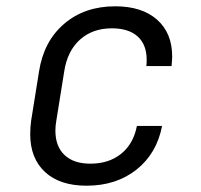

<svg xmlns="http://www.w3.org/2000/svg" viewBox="-20 -580 640 610"><path d="M76 -154Q76 -175 79 -197L104 -353Q119 -449 184 -504.5Q249 -560 346 -560Q431 -560 479 -517.5Q527 -475 527 -401Q527 -392 525 -370H445Q446 -377 446 -390Q446 -438 417.5 -464Q389 -490 335 -490Q274 -490 234 -454Q194 -418 184 -353L159 -197Q156 -181 156 -165Q156 -115 185 -87.5Q214 -60 267 -60Q326 -60 365 -91.5Q404 -123 415 -180H495Q478 -92 413.5 -41Q349 10 255 10Q170 10 123 -33.5Q76 -77 76 -154Z"/></svg>

Font: JetBrains Mono Semi Light
Style: Italic
Weight: 350
Italic angle: -9°
Monospace: yes
Designer: Philipp Nurullin, Konstantin Bulenkov
Foundry: JetBrains
Version: 2.002